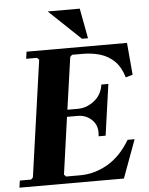

<svg xmlns="http://www.w3.org/2000/svg" viewBox="-61 -907 738 954"><g transform="rotate(-5 308.0 -430.0)"><path d="M553 -190H588L518 0H-3L2 -35H58L68 -45L150 -625L140 -635H86L91 -670H592L606 -510L571 -500Q555 -553 525 -582Q495 -611 455 -623Q415 -635 367 -635H315L305 -625L268 -365H321Q364 -365 402 -394.5Q440 -424 447 -475H482L446 -220H411Q418 -271 388.5 -300.5Q359 -330 316 -330H263L223 -45L233 -35H303Q375 -35 440.5 -73Q506 -111 553 -190ZM213 -860H373L401 -710H371Z"/></g></svg>

Font: Brygada 1918
Style: Italic
Weight: 400
Italic angle: -8°
Designer: Mateusz Machalski | Borys Kosmynka | Przemek Hoffer
Foundry: NIEPODLEGLA 2018
Version: Version 3.006